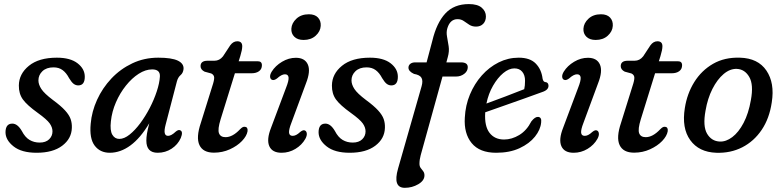

<svg xmlns="http://www.w3.org/2000/svg" viewBox="-20 -740 3837 942"><path d="M174.5 -40.5Q204.5 -40.5 221 -56.5Q237.5 -72.5 237.5 -95.5Q237.5 -115 223.8 -134.5Q210 -154 165.5 -186Q112.5 -224 92.2 -252.2Q72 -280.5 72.5 -320.5Q73 -377.5 121.8 -417.2Q170.5 -457 259 -457Q325 -457 360.5 -429.5Q396 -402 396 -363.5Q396 -321 364 -321Q351.5 -321 341.2 -328.8Q331 -336.5 319 -356.5Q305.5 -382.5 287.2 -396Q269 -409.5 242.5 -409.5Q208 -409.5 188.2 -390.8Q168.5 -372 168.5 -345.5Q168.5 -325.5 182.8 -303.5Q197 -281.5 239.5 -249.5Q279 -220.5 299.2 -198.2Q319.5 -176 326.5 -155.8Q333.5 -135.5 332.5 -112.5Q331 -59.5 285.2 -25Q239.5 9.5 159.5 9.5Q86 9.5 46.5 -21.8Q7 -53 7 -91.5Q7.5 -133.5 40.5 -133.5Q66 -133.5 87 -97.5Q103 -66.5 125 -53.5Q147 -40.5 174.5 -40.5Z M792.5 -128Q778 -73.5 804.5 -73.5Q820.5 -73.5 842 -94Q855 -105 863.5 -101Q880 -95 867 -63Q852.5 -30.5 822 -10.5Q791.5 9.5 753.5 9.5Q698 9.5 698 -50Q698 -65.5 701 -84.2Q704 -103 712.5 -135.5Q669 -62.5 620 -26.5Q571 9.5 518.5 9.5Q471 9.5 444.5 -25.5Q418 -60.5 425 -133Q430 -192.5 456.2 -250.2Q482.5 -308 526.5 -354.8Q570.5 -401.5 629 -429.2Q687.5 -457 756.5 -457Q822.5 -457 852.5 -442.5Q882.5 -428 880.5 -401.5Q878.5 -382 866 -371.5Q853.5 -361 848 -341ZM524 -144.5Q519 -100 531 -79.2Q543 -58.5 565.5 -58.5Q589.5 -58.5 616 -79.8Q642.5 -101 668 -135.2Q693.5 -169.5 714.8 -210.5Q736 -251.5 749.2 -291.8Q762.5 -332 764.5 -364.5Q766.5 -399.5 726.5 -399.5Q694 -399.5 660.5 -378Q627 -356.5 597.8 -320Q568.5 -283.5 548.8 -238Q529 -192.5 524 -144.5Z M1016.5 -379.5 983.5 -388.5Q964 -398.5 964 -415.5Q964 -442 998.5 -442H1032Q1057 -442 1074 -463.5L1109.5 -517.5Q1124 -537.5 1144 -537.5Q1168.5 -537.5 1168.5 -513Q1168.5 -496 1159 -465L1151 -439.5H1244.5Q1265 -439.5 1265 -420Q1265 -401 1251 -390.8Q1237 -380.5 1214 -380.5H1132.5L1062.5 -155Q1047 -105 1054.5 -86Q1062 -67 1086.5 -67Q1121 -67 1157 -105Q1165.5 -113.5 1170.5 -116Q1175.5 -118.5 1181.5 -118Q1197 -116.5 1194.5 -96Q1190.5 -72.5 1167.2 -48.2Q1144 -24 1107.8 -7.5Q1071.5 9 1029.5 9Q976 9 958.5 -28.2Q941 -65.5 965.5 -137.5L1021.5 -317Q1031.5 -346.5 1030.8 -359.8Q1030 -373 1016.5 -379.5Z M1469.5 -544Q1440 -544 1424 -559.8Q1408 -575.5 1409.5 -599.5Q1411 -626.5 1434.2 -648.2Q1457.5 -670 1495.5 -670Q1525 -670 1540 -654Q1555 -638 1553.5 -613Q1552 -586 1529 -565Q1506 -544 1469.5 -544ZM1409.5 -137Q1396.5 -103.5 1398.2 -88.5Q1400 -73.5 1416 -73.5Q1424 -73.5 1432.8 -77.8Q1441.5 -82 1453.5 -93Q1468 -104.5 1476.5 -99.5Q1484 -96 1485.2 -85Q1486.5 -74 1478 -58.5Q1461 -28.5 1429.5 -9.5Q1398 9.5 1361.5 9.5Q1315.5 9.5 1301.2 -23Q1287 -55.5 1310 -113.5L1383.5 -309.5Q1397.5 -344.5 1395.8 -360Q1394 -375.5 1378 -375.5Q1361.5 -375.5 1339 -355Q1324 -344 1314.5 -348.5Q1306.5 -351.5 1305.2 -362.5Q1304 -373.5 1313 -388.5Q1331 -417.5 1363.8 -437Q1396.5 -456.5 1431.5 -456.5Q1475.5 -456.5 1490.2 -423.8Q1505 -391 1481 -330.5Z M1710.5 -40.5Q1740.5 -40.5 1757 -56.5Q1773.5 -72.5 1773.5 -95.5Q1773.5 -115 1759.8 -134.5Q1746 -154 1701.5 -186Q1648.5 -224 1628.2 -252.2Q1608 -280.5 1608.5 -320.5Q1609 -377.5 1657.8 -417.2Q1706.5 -457 1795 -457Q1861 -457 1896.5 -429.5Q1932 -402 1932 -363.5Q1932 -321 1900 -321Q1887.5 -321 1877.2 -328.8Q1867 -336.5 1855 -356.5Q1841.5 -382.5 1823.2 -396Q1805 -409.5 1778.5 -409.5Q1744 -409.5 1724.2 -390.8Q1704.5 -372 1704.5 -345.5Q1704.5 -325.5 1718.8 -303.5Q1733 -281.5 1775.5 -249.5Q1815 -220.5 1835.2 -198.2Q1855.5 -176 1862.5 -155.8Q1869.5 -135.5 1868.5 -112.5Q1867 -59.5 1821.2 -25Q1775.5 9.5 1695.5 9.5Q1622 9.5 1582.5 -21.8Q1543 -53 1543 -91.5Q1543.5 -133.5 1576.5 -133.5Q1602 -133.5 1623 -97.5Q1639 -66.5 1661 -53.5Q1683 -40.5 1710.5 -40.5Z M1984 -408Q1984 -419.5 1993 -426.8Q2002 -434 2017.5 -434H2073L2101 -539.5Q2122 -627.5 2164.8 -673.8Q2207.5 -720 2280.5 -720Q2323 -720 2343.5 -702.2Q2364 -684.5 2364 -659.5Q2364 -637 2350.8 -623.2Q2337.5 -609.5 2315.5 -609.5Q2296.5 -609.5 2282.5 -618.5Q2268.5 -627.5 2255.5 -636.8Q2242.5 -646 2225 -646Q2188.5 -646 2175 -602Q2169 -583 2173.2 -560.5Q2177.5 -538 2181.2 -513Q2185 -488 2177 -460L2170 -434H2241.5Q2275 -434 2275 -410.5Q2275 -391 2257.8 -377.8Q2240.5 -364.5 2217.5 -364.5H2151L2044 21.5Q2038 43 2038 63.5Q2038 76 2044 84Q2050 92 2056.2 100Q2062.5 108 2062.5 120.5Q2062.5 146 2032.2 163.8Q2002 181.5 1966 181.5Q1906 181.5 1933 87L2048.5 -317Q2056 -343.5 2048 -358Q2040 -372.5 2011 -377.5Q1984 -390 1984 -408Z M2635 -139Q2632 -104 2604.8 -69.8Q2577.5 -35.5 2529.2 -13Q2481 9.5 2414.5 9.5Q2333 9.5 2294.2 -37.8Q2255.5 -85 2260.5 -163Q2263.5 -223 2285.5 -276Q2307.5 -329 2343.8 -369.8Q2380 -410.5 2426.5 -433.8Q2473 -457 2525 -457Q2580.5 -457 2608.5 -428.2Q2636.5 -399.5 2642 -354.5Q2645 -339 2654.5 -337.5Q2670 -336.5 2671 -321Q2672.5 -299 2640.5 -288.5Q2602.5 -274.5 2550.5 -256Q2498.5 -237.5 2447.2 -219.5Q2396 -201.5 2360.5 -189V-187Q2356.5 -121 2381.8 -88.2Q2407 -55.5 2453 -55.5Q2491 -55.5 2527.5 -77.5Q2564 -99.5 2587 -144.5Q2605 -167.5 2620 -166.5Q2638.5 -165 2635 -139ZM2503.5 -404.5Q2477 -404.5 2449.2 -381.5Q2421.5 -358.5 2399 -319.5Q2376.5 -280.5 2366.5 -232Q2406.5 -246.5 2459.2 -266.5Q2512 -286.5 2552 -302.5Q2556 -319 2556 -344Q2556 -371.5 2542.2 -388Q2528.5 -404.5 2503.5 -404.5Z M2902.5 -544Q2873 -544 2857 -559.8Q2841 -575.5 2842.5 -599.5Q2844 -626.5 2867.2 -648.2Q2890.5 -670 2928.5 -670Q2958 -670 2973 -654Q2988 -638 2986.5 -613Q2985 -586 2962 -565Q2939 -544 2902.5 -544ZM2842.5 -137Q2829.5 -103.5 2831.2 -88.5Q2833 -73.5 2849 -73.5Q2857 -73.5 2865.8 -77.8Q2874.5 -82 2886.5 -93Q2901 -104.5 2909.5 -99.5Q2917 -96 2918.2 -85Q2919.5 -74 2911 -58.5Q2894 -28.5 2862.5 -9.5Q2831 9.5 2794.5 9.5Q2748.5 9.5 2734.2 -23Q2720 -55.5 2743 -113.5L2816.5 -309.5Q2830.5 -344.5 2828.8 -360Q2827 -375.5 2811 -375.5Q2794.5 -375.5 2772 -355Q2757 -344 2747.5 -348.5Q2739.5 -351.5 2738.2 -362.5Q2737 -373.5 2746 -388.5Q2764 -417.5 2796.8 -437Q2829.5 -456.5 2864.5 -456.5Q2908.5 -456.5 2923.2 -423.8Q2938 -391 2914 -330.5Z M3078 -379.5 3045 -388.5Q3025.5 -398.5 3025.5 -415.5Q3025.5 -442 3060 -442H3093.5Q3118.5 -442 3135.5 -463.5L3171 -517.5Q3185.5 -537.5 3205.5 -537.5Q3230 -537.5 3230 -513Q3230 -496 3220.5 -465L3212.5 -439.5H3306Q3326.5 -439.5 3326.5 -420Q3326.5 -401 3312.5 -390.8Q3298.5 -380.5 3275.5 -380.5H3194L3124 -155Q3108.5 -105 3116 -86Q3123.5 -67 3148 -67Q3182.5 -67 3218.5 -105Q3227 -113.5 3232 -116Q3237 -118.5 3243 -118Q3258.5 -116.5 3256 -96Q3252 -72.5 3228.8 -48.2Q3205.5 -24 3169.2 -7.5Q3133 9 3091 9Q3037.5 9 3020 -28.2Q3002.5 -65.5 3027 -137.5L3083 -317Q3093 -346.5 3092.2 -359.8Q3091.5 -373 3078 -379.5Z M3610.5 -457Q3699 -454.5 3740.2 -393.8Q3781.5 -333 3766.5 -238Q3755 -159 3717 -102.8Q3679 -46.5 3621.5 -17.2Q3564 12 3494 9.5Q3409 6.5 3366.5 -52.5Q3324 -111.5 3340 -210Q3351 -280.5 3386.2 -337.2Q3421.5 -394 3478.2 -426.8Q3535 -459.5 3610.5 -457ZM3511 -45.5Q3542 -44 3573 -67.5Q3604 -91 3628.2 -137Q3652.5 -183 3664 -249Q3678 -324.5 3656.2 -362.2Q3634.5 -400 3595.5 -402Q3562 -403.5 3530.5 -377Q3499 -350.5 3475.2 -303.5Q3451.5 -256.5 3441.5 -197Q3427.5 -121 3449 -84.2Q3470.5 -47.5 3511 -45.5Z"/></svg>

Font: Fraunces 72pt S100
Style: Italic
Weight: 400
Italic angle: -16°
Version: Version 1.000; ttfautohint (v1.8.3)